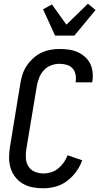

<svg xmlns="http://www.w3.org/2000/svg" viewBox="-20 -1007 540 1035"><path d="M213 8Q183 8 155 2.5Q127 -3 103 -17Q79 -31 62 -53Q45 -75 37 -101.5Q29 -128 29 -157.5Q29 -187 34 -217L90 -559Q94 -584 102 -608Q110 -632 125 -654Q140 -676 160 -694Q180 -712 203.5 -723Q227 -734 252 -738.5Q277 -743 302 -743Q327 -743 351.5 -739.5Q376 -736 397.5 -726.5Q419 -717 437 -701.5Q455 -686 465.5 -665Q476 -644 479 -619.5Q482 -595 478 -570L477 -563H387L388 -567Q391 -587 387 -606Q383 -625 371 -638.5Q359 -652 340 -657.5Q321 -663 301 -663Q279 -663 256.5 -655Q234 -647 217.5 -629.5Q201 -612 192 -590Q183 -568 179 -546L122 -204Q118 -179 119.5 -154.5Q121 -130 133 -110.5Q145 -91 167 -81.5Q189 -72 214 -72Q235 -72 256 -78.5Q277 -85 294 -99Q311 -113 324 -131.5Q337 -150 344 -170L423 -143Q412 -111 391 -82Q370 -53 341.5 -31.5Q313 -10 279.5 -1Q246 8 213 8ZM277 -815 212 -957 260 -983 338 -874 454 -987 495 -953 381 -815Z"/></svg>

Font: Iosevka SS18 Medium
Style: Italic
Weight: 500
Italic angle: -9°
Monospace: yes
Designer: Belleve Invis
Foundry: Belleve Invis
Version: Version 25.1.1; ttfautohint (v1.8.4)